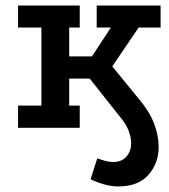

<svg xmlns="http://www.w3.org/2000/svg" viewBox="-20 -460 608 691"><path d="M406 211Q383 211 358 204.5Q333 198 306 185L330 110Q347 116 361 119.5Q375 123 387 123Q418 123 435 103.5Q452 84 452 55Q452 35 443.5 12Q435 -11 417 -33L303 -177H229V-80H267V0H45V-80H129V-361H45V-440H267V-361H229V-257H311L379 -361H328V-440H558V-361H479L384 -221L483 -100Q519 -57 535 -14Q551 29 551 68Q551 128 514 169.5Q477 211 406 211Z"/></svg>

Font: Podkova SemiBold
Style: Regular
Weight: 600
Designer: Ilya Yudin
Foundry: Cyreal (www.cyreal.org)
Version: Version 2.103